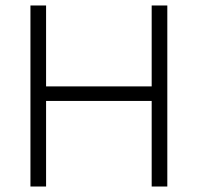

<svg xmlns="http://www.w3.org/2000/svg" viewBox="-20 -680 721 700"><path d="M533 0V-660H590V0ZM91 0V-660H148V0ZM111 -312V-365H556V-312Z"/></svg>

Font: Bricolage Grotesque ExtraLight
Style: Regular
Weight: 250
Designer: Mathieu Triay
Foundry: Atelier Triay
Version: Version 1.000;gftools[0.9.30]